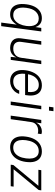

<svg xmlns="http://www.w3.org/2000/svg" viewBox="1142 -1906 924 3249"><g transform="rotate(90 1604.5 -281.0)"><path d="M361.5 161 396 -102.5Q385 -82 362.8 -55.5Q340.5 -29 305.8 -9.5Q271 10 221 10Q160.5 10 118.2 -19.5Q76 -49 58 -110.2Q40 -171.5 52.5 -267Q63 -347 93.2 -405.2Q123.5 -463.5 172.5 -495.2Q221.5 -527 288 -527Q326 -527 352.5 -515.8Q379 -504.5 396.2 -487.2Q413.5 -470 423.2 -451.5Q433 -433 437.5 -418L452 -517H511.5L422 161ZM235.5 -42.5Q286 -42.5 324 -71.5Q362 -100.5 386.2 -150.5Q410.5 -200.5 418.5 -263.5Q431 -359 399.2 -416.5Q367.5 -474 292 -474Q224 -474 175 -422.2Q126 -370.5 112 -263.5Q98.5 -162.5 128.8 -102.5Q159 -42.5 235.5 -42.5Z M789 10Q749 9.5 716.5 -1.8Q684 -13 662 -35.2Q640 -57.5 630.8 -91.2Q621.5 -125 628 -170L676 -517H736.5L688 -174Q679.5 -115.5 707.8 -79.2Q736 -43 804 -43Q865 -43 906.8 -77Q948.5 -111 958 -181L1005.5 -517H1065L992.5 0H942.5L950.5 -96.5Q937 -61.5 913.2 -37.8Q889.5 -14 858 -1.8Q826.5 10.5 789 10Z M1352.5 10Q1287 10 1241.5 -21Q1196 -52 1176.5 -111Q1157 -170 1169 -253.5Q1180.5 -337.5 1214.8 -399Q1249 -460.5 1301.8 -493.8Q1354.5 -527 1423 -527Q1488 -527 1529.5 -496.8Q1571 -466.5 1587 -410Q1603 -353.5 1591.5 -274.5L1587.5 -243.5H1229Q1221.5 -189.5 1231.8 -143.8Q1242 -98 1273.5 -70.2Q1305 -42.5 1359.5 -42.5Q1412 -42.5 1453 -69.2Q1494 -96 1510 -143.5H1568.5Q1552 -92.5 1518.2 -58.2Q1484.5 -24 1441 -7Q1397.5 10 1352.5 10ZM1236.5 -292.5H1535Q1542.5 -344 1532.5 -385.5Q1522.5 -427 1493.5 -451Q1464.5 -475 1415 -475Q1361.5 -475 1324 -447.8Q1286.5 -420.5 1264.5 -378.5Q1242.5 -336.5 1236.5 -292.5Z M1697.5 0 1770.5 -517H1829L1756.5 0ZM1785.5 -647.5 1796 -723H1861L1851 -647.5Z M1936 0 2009 -517H2065.5L2053.5 -430Q2071 -466 2096 -487.2Q2121 -508.5 2149.5 -517.8Q2178 -527 2205 -527Q2218 -527 2230 -525Q2242 -523 2249 -518.5L2240.5 -457Q2232.5 -461 2218.8 -462.8Q2205 -464.5 2196 -464.5Q2166.5 -466 2133.8 -455.5Q2101 -445 2076.2 -418Q2051.5 -391 2044.5 -343L1996.5 0Z M2470.5 10Q2406 10 2361.5 -19.8Q2317 -49.5 2298 -108.8Q2279 -168 2291 -256.5Q2302 -338 2334 -398.8Q2366 -459.5 2418.8 -493.2Q2471.5 -527 2542.5 -527Q2607 -527 2650.8 -496.8Q2694.5 -466.5 2713 -406.5Q2731.5 -346.5 2719.5 -256.5Q2709 -177 2677.2 -117Q2645.5 -57 2594 -23.5Q2542.5 10 2470.5 10ZM2478.5 -42.5Q2525.5 -42.5 2563 -67Q2600.5 -91.5 2625.5 -139.5Q2650.5 -187.5 2659.5 -258Q2668 -321 2658.2 -369.8Q2648.5 -418.5 2618.5 -446.2Q2588.5 -474 2535.5 -474Q2487 -474 2449.2 -449.8Q2411.5 -425.5 2386.5 -377.2Q2361.5 -329 2352 -258Q2343.5 -195 2353.5 -146.5Q2363.5 -98 2394.2 -70.2Q2425 -42.5 2478.5 -42.5Z M2766.5 0 2772 -44.5 3123.5 -468H2852.5L2859.5 -517H3200.5L3194.5 -472.5L2844 -49H3137.5L3130.5 0Z"/></g></svg>

Font: Public Sans Thin ExtraLight
Style: Italic
Weight: 250
Italic angle: -8°
Version: Version 2.001